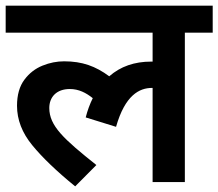

<svg xmlns="http://www.w3.org/2000/svg" viewBox="-20 -642 770 677"><path d="M518.1 -526.9V-424.8H517.6H517.1H516.6H516.1H513.7H513.2C454.1 -424.8 404.8 -407.7 365.2 -373C316.9 -408.7 270 -425.8 206.1 -425.8C180.7 -425.8 155.3 -420.9 129.9 -410.6C104.5 -400.4 83 -383.8 65.9 -360.8C48.8 -337.9 40 -307.1 40 -269C40 -219.7 58.1 -173.3 93.8 -129.9C129.4 -86.4 179.7 -38.1 245.1 15.1L319.8 -60.1C204.6 -151.9 153.8 -198.2 153.8 -261.2C153.8 -299.8 179.2 -328.1 226.1 -328.1C257.8 -328.1 283.2 -314.9 307.1 -295.9C296.9 -275.4 288.6 -252.9 282.2 -228L389.2 -194.8C420.9 -306.2 471.2 -332 516.1 -332H518.1V0H631.8V-526.9H730V-622.1H0V-526.9Z"/></svg>

Font: Noto Reveo Sans
Style: Regular
Weight: 600
Designer: Monotype Design Team
Foundry: Monotype Imaging Inc.
Version: Version 2.007